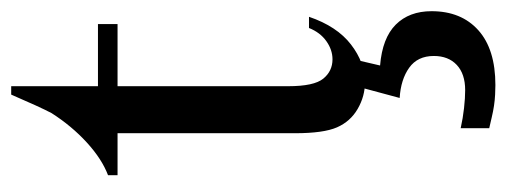

<svg xmlns="http://www.w3.org/2000/svg" viewBox="-301 -364 905 343"><g transform="rotate(-90 151.5 -192.5)"><path d="M169 -625V-470H280V-435H169V-130Q169 -84 182.5 -67.5Q196 -51 217 -51Q234 -51 249.5 -62Q265 -73 273 -93H293Q276 -43 243.5 -18Q211 7 176 7Q151 7 128.5 -6Q106 -19 95.5 -43Q85 -67 85 -118V-435H10V-452Q39 -463 68.5 -490Q98 -517 121 -553Q132 -574 154 -625ZM303 126Q303 179 269 209.5Q235 240 171 240Q164 240 154 239.5Q144 239 134 237.5Q124 236 113.5 233.5Q103 231 94 229V178Q112 182 130 184Q148 186 162 186Q191 186 207 171Q223 156 223 130Q223 101 202 86Q181 71 148 69L169 -9H216L206 34Q255 38 279 62Q303 86 303 126Z"/></g></svg>

Font: MM Ethnic
Style: Regular
Weight: 400
Designer: Khon Soe Zaw Thu
Version: Version 1.00 July 18, 2016, initial release